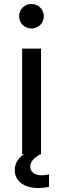

<svg xmlns="http://www.w3.org/2000/svg" viewBox="-20 -774 316 964"><path d="M138 -631C173 -631 200 -658 200 -692C200 -726 173 -754 138 -754C102 -754 76 -726 76 -692C76 -659 102 -631 138 -631ZM173 170C203 170 226 164 226 164V101C226 101 207 106 189 106C151 106 132 87 132 63C132 21 186 0 186 0V-530H91V0H101C78 15 54 41 54 80C54 130 94 170 173 170Z"/></svg>

Font: Be Vietnam Pro
Style: Regular
Weight: 400
Designer: Lam Bao, Tony Le, Vietanh Nguyen
Foundry: Yellow Type Foundry
Version: Version 1.002